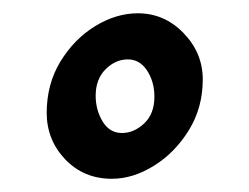

<svg xmlns="http://www.w3.org/2000/svg" viewBox="-20 -605 375 289"><path d="M285.2 -485.4Q285.2 -442.9 264.2 -408.9Q243.2 -375 211.7 -355.5Q180.2 -335.9 148.4 -335.9Q106 -335.9 78.1 -365.2Q50.3 -394.5 50.3 -435.1Q50.3 -478.5 71 -512.5Q91.8 -546.4 123.3 -565.7Q154.8 -585 187.5 -585Q227.5 -585 256.3 -555.2Q285.2 -525.4 285.2 -485.4ZM212.4 -459.5Q212.4 -481.9 201.4 -498.8Q190.4 -515.6 172.4 -515.6Q153.8 -515.6 138.9 -500.7Q124 -485.8 124 -460.9Q124 -439.5 134.5 -422.1Q145 -404.8 163.6 -404.8Q181.6 -404.8 197 -419.2Q212.4 -433.6 212.4 -459.5Z"/></svg>

Font: Namdhinggo
Style: Bold
Weight: 700
Designer: Victor Gaultney
Foundry: SIL International
Version: Version 3.001